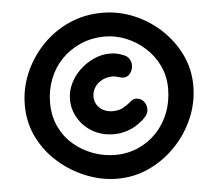

<svg xmlns="http://www.w3.org/2000/svg" viewBox="-55 -833 1031 916"><g transform="rotate(-5 461.0 -375.5)"><path d="M471 22Q398 22 325 -6.5Q252 -35 192 -87Q132 -139 96.5 -210Q61 -281 61 -366Q61 -444 91.5 -516.5Q122 -589 176.5 -647Q231 -705 305.5 -739Q380 -773 467 -773Q546 -773 618.5 -742.5Q691 -712 747.5 -659Q804 -606 837 -537Q870 -468 870 -389Q870 -310 839.5 -237Q809 -164 754 -105.5Q699 -47 626.5 -12.5Q554 22 471 22ZM471 -92Q530 -92 581 -114.5Q632 -137 669.5 -176.5Q707 -216 728 -269.5Q749 -323 749 -386Q749 -446 725 -496Q701 -546 660.5 -582.5Q620 -619 570.5 -639Q521 -659 470 -659Q407 -659 354 -636Q301 -613 262.5 -573.5Q224 -534 203 -480.5Q182 -427 182 -367Q182 -303 206 -252Q230 -201 271.5 -165.5Q313 -130 364.5 -111Q416 -92 471 -92ZM474 -191Q416 -191 372 -216.5Q328 -242 303 -284Q278 -326 278 -374Q278 -413 295 -449Q312 -485 342 -513.5Q372 -542 409.5 -559Q447 -576 487 -576Q501 -576 516 -573.5Q531 -571 550 -563Q570 -556 578.5 -541.5Q587 -527 587 -511Q587 -491 574.5 -473.5Q562 -456 540 -456Q536 -456 530.5 -457.5Q525 -459 521 -460Q514 -462 506 -464Q498 -466 490 -466Q463 -466 440 -454.5Q417 -443 404 -422.5Q391 -402 391 -377Q391 -356 402 -338.5Q413 -321 432.5 -311Q452 -301 477 -301Q507 -301 527 -312.5Q547 -324 561 -336Q568 -342 575.5 -346.5Q583 -351 591 -351Q612 -351 627 -335.5Q642 -320 642 -295Q642 -279 630 -263.5Q618 -248 598 -234Q573 -214 540 -202.5Q507 -191 474 -191Z"/></g></svg>

Font: Playpen Sans
Style: Bold
Weight: 700
Designer: Laura Meseguer, Veronika Burian, José Scaglione
Foundry: TypeTogether
Version: Version 1.001